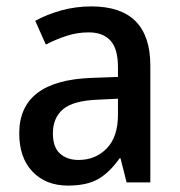

<svg xmlns="http://www.w3.org/2000/svg" viewBox="-20 -569 562 599"><path d="M265 -549Q449 -549 449 -364V0H375L356 -75H353Q322 -31 286.5 -10.5Q251 10 192 10Q123 10 81.5 -33.5Q40 -77 40 -153Q40 -318 266 -326L348 -329V-360Q348 -417 324.5 -442.5Q301 -468 257 -468Q222 -468 189 -457.5Q156 -447 123 -430L90 -504Q126 -524 171 -536.5Q216 -549 265 -549ZM285 -258Q208 -255 176.5 -228Q145 -201 145 -153Q145 -110 167 -90Q189 -70 225 -70Q278 -70 313 -106Q348 -142 348 -211V-261Z"/></svg>

Font: Noto Sans Malayalam SemiCondensed Medium
Style: Regular
Weight: 500
Width: 4
Designer: Jelle Bosma - Monotype Design Team
Foundry: Monotype Imaging Inc.
Version: Version 2.104; ttfautohint (v1.8.4.7-5d5b)